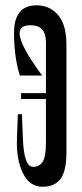

<svg xmlns="http://www.w3.org/2000/svg" viewBox="-20 -698 311 729"><path d="M141.1 11.1Q187.8 11.1 210 -18.9Q232.2 -48.9 232.2 -118.9V-526.7Q232.2 -604.4 200.6 -641.1Q168.9 -677.8 118.9 -677.8Q33.3 -677.8 33.3 -573.3Q33.3 -480 55.6 -411.1H140Q54.4 -526.7 54.4 -572.2Q54.4 -602.2 96.7 -602.2Q154.4 -602.2 154.4 -537.8V-156.7Q154.4 -102.2 141.7 -83.3Q128.9 -64.4 105.6 -64.4Q70 -64.4 66.7 -177.8L63.3 -264.4H47.8L44.4 -174.4Q41.1 -93.3 66.7 -41.1Q92.2 11.1 141.1 11.1ZM60 -322.2H173.3V-344.4H60Z"/></svg>

Font: Le Murmure
Style: Regular
Weight: 600
Width: 2
Designer: Jeremy Landes, Alexander Slobzheninov (Cyrillic)
Foundry: Velvetyne Type Foundry
Version: Version 1.0